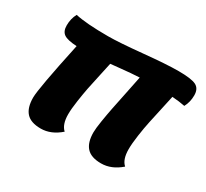

<svg xmlns="http://www.w3.org/2000/svg" viewBox="-128 -794 1086 1012"><g transform="rotate(30 415.0 -288.0)"><path d="M216 25Q155 25 127.5 -5.5Q100 -36 100 -97Q100 -151 163 -446Q106 -449 84.5 -464Q63 -479 63 -515Q63 -556 81 -589Q146 -574 280 -574Q346 -574 484.5 -587.5Q623 -601 694 -601Q773 -601 801.5 -586.5Q830 -572 830 -531Q830 -490 812 -457Q778 -464 734 -467Q730 -448 717 -389Q704 -330 695.5 -290.5Q687 -251 679.5 -199Q672 -147 672 -113Q672 -50 702 -24Q646 25 583 25Q522 25 494.5 -5.5Q467 -36 467 -97Q467 -120 474.5 -167Q482 -214 490 -254Q498 -294 513 -366Q528 -438 534 -469Q509 -468 480.5 -465.5Q452 -463 417.5 -459.5Q383 -456 363 -454Q361 -443 346.5 -378Q332 -313 325.5 -280Q319 -247 311.5 -196.5Q304 -146 304 -113Q304 -51 334 -24Q278 25 216 25Z"/></g></svg>

Font: Lemonada
Style: Bold
Weight: 700
Designer: Mohamed Gaber (Arabic), Eduardo Tunni (Latin)
Foundry: Kief Type Foundry
Version: Version 4.004